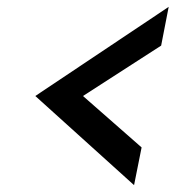

<svg xmlns="http://www.w3.org/2000/svg" viewBox="-20 -557 512 560"><path d="M83 -277 371 -17 393 -127 222 -277 450 -424 472 -537Z"/></svg>

Font: Charger EcoBold
Style: Obl
Weight: 1000
Designer: Jasper
Foundry: Cannot Into Space Fonts
Version: Version 1.1